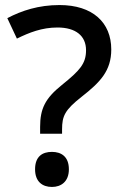

<svg xmlns="http://www.w3.org/2000/svg" viewBox="-20 -730 486 761"><path d="M139 -200H226V-217C226 -270 237 -294 303 -346C377 -404 421 -449 421 -534C421 -641 347 -710 216 -710C133 -710 66 -688 9 -658L47 -577C96 -601 146 -621 208 -621C280 -621 321 -588 321 -531C321 -478 297 -451 225 -393C159 -340 139 -299 139 -227ZM119 -59C119 -10 148 11 186 11C222 11 253 -10 253 -59C253 -110 222 -128 186 -128C148 -128 119 -110 119 -59Z"/></svg>

Font: Noto Sans Balinese Medium
Style: Regular
Weight: 500
Designer: Aditya Bayu, David Williams
Foundry: David Williams
Version: Version 2.005